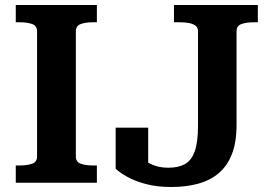

<svg xmlns="http://www.w3.org/2000/svg" viewBox="-20 -730 1078 767"><path d="M128 -105V-605Q128 -627 108.5 -634Q89 -641 58 -641H43V-710H367V-641H352Q322 -641 302.5 -634Q283 -627 283 -605V-105Q283 -83 302.5 -76Q322 -69 352 -69H367V0H43V-69H58Q89 -69 108.5 -76Q128 -83 128 -105ZM675 -710H1010V-641H994Q964 -641 944.5 -634Q925 -627 925 -605V-231Q925 -162 906.5 -114.5Q888 -67 853.5 -38Q819 -9 771 4Q723 17 664 17Q608 17 564 5.5Q520 -6 489.5 -23Q459 -40 442 -56V-220H572V-61Q554 -66 541 -75.5Q528 -85 522 -94.5Q516 -104 518.5 -109.5Q521 -115 533 -112Q544 -100 561 -87.5Q578 -75 601 -67.5Q624 -60 653 -60Q692 -60 718 -74Q744 -88 757.5 -124.5Q771 -161 771 -228V-605Q771 -620 761 -627.5Q751 -635 735 -638Q719 -641 698 -641H675Z"/></svg>

Font: Roboto Serif 20pt SemiBold
Style: Regular
Weight: 600
Version: Version 1.008